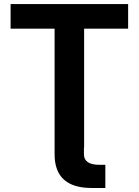

<svg xmlns="http://www.w3.org/2000/svg" viewBox="-20 -727 683 946"><path d="M469.7 85H499V199.2H431.6Q249 199.2 249 33.2V-585.9H32.2V-707H611.3V-585.9H394.5V0H393.6V33.2Q393.6 85 469.7 85Z"/></svg>

Font: Pretendard JP
Style: Bold
Weight: 700
Designer: Base glyphs from Inter by Rasmus Andersson; Hangeul glyphs from Noto Sans CJK(Source Han Sans) by Jang Soo-young and Kan
Foundry: Kil Hyung-jin
Version: Version 1.309